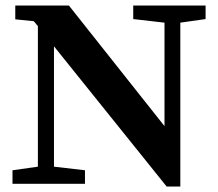

<svg xmlns="http://www.w3.org/2000/svg" viewBox="-20 -675 801 705"><path d="M642.1 9.8H591.8L178.2 -504.9V-63L292 -49.8V0H25.9V-49.8L119.1 -63V-579.1L104 -597.2L36.1 -604V-654.8H232.9L584 -211.9V-591.8L469.2 -605V-654.8H734.9V-605L642.1 -591.8Z"/></svg>

Font: SourceSerifPro-Bold
Style: Bold
Weight: 700
Designer: Frank Grießhammer
Foundry: Adobe Systems Incorporated
Version: Version 1.014;PS Version 1.0;hotconv 1.0.73;makeotf.lib2.5.5